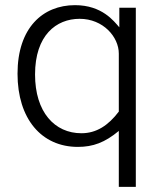

<svg xmlns="http://www.w3.org/2000/svg" viewBox="-20 -560 641 745"><path d="M507 165V-530H443V-454C422 -478 376 -540 271 -540C146 -540 48 -452 48 -274C48 -99 141 10 282 10C341 10 387 -7 441 -52V165ZM296 -43C192 -43 116 -125 116 -271C116 -423 198 -487 289 -487C380 -487 441 -417 441 -352V-127C400 -73 354 -43 296 -43Z"/></svg>

Font: 18Franklin Light
Style: Regular
Weight: 300
Designer: Pablo Impallari, Rodrigo Fuenzalida (Modified by Dan O. Williams)
Version: Version 0.025;PS 000.025;hotconv 1.0.88;makeotf.lib2.5.64775